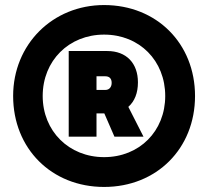

<svg xmlns="http://www.w3.org/2000/svg" viewBox="-20 -730 824 760"><path d="M392 10C600 10 752 -142 752 -350C752 -558 600 -710 392 -710C188 -710 32 -554 32 -350C32 -142 184 10 392 10ZM392 -108C253 -108 149 -211 149 -350C149 -490 253 -593 392 -593C532 -593 634 -490 634 -350C634 -211 532 -108 392 -108ZM252 -189H362V-281H393L433 -189H548L488 -307C513 -329 526 -362 526 -404C526 -480 480 -528 405 -528H252ZM362 -374V-428H397C413 -428 422 -419 422 -402C422 -386 413 -374 397 -374Z"/></svg>

Font: Fixel Text Black
Style: Regular
Weight: 900
Width: 4
Designer: AlfaBravo + MacPaw
Foundry: Kyrylo Tkachov, Marchela Mozhyna, Serhii Makarenko, Maria Weinstein, Zakhar Kryvoshyya
Version: Version 1.211